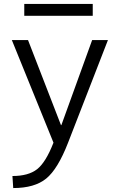

<svg xmlns="http://www.w3.org/2000/svg" viewBox="-20 -723 602 973"><path d="M103 -643V-703H450V-643ZM122 -520 289 -89H291L447 -520H527L325 0Q273 134 214 182Q155 230 47 230L43 169Q124 169 168 134.5Q212 100 251 0L40 -520Z"/></svg>

Font: Mplus 1p
Style: Regular
Weight: 400
Version: Version 1.061